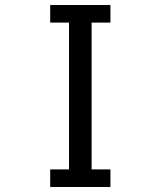

<svg xmlns="http://www.w3.org/2000/svg" viewBox="-20 -745 640 765"><path d="M180 -70H255V-655H180V-725H420V-655H345V-70H420V0H180Z"/></svg>

Font: JuliaMono
Style: Regular
Weight: 400
Monospace: yes
Designer: cormullion
Foundry: corm
Version: Version 0.055; ttfautohint (v1.8.4)